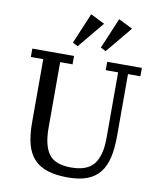

<svg xmlns="http://www.w3.org/2000/svg" viewBox="-102 -1037 944 1129"><g transform="rotate(10 370.5 -472.5)"><path d="M381 12Q310 12 260.5 -3.5Q211 -19 179 -52.5Q147 -86 132.5 -139.5Q118 -193 118 -269V-648H44V-698H293V-648H219V-255Q219 -151 256 -100Q293 -49 389 -49Q485 -49 525 -100Q565 -151 565 -255V-648H491V-698H698V-648H624V-279Q624 -204 611.5 -149.5Q599 -95 570 -59Q541 -23 494.5 -5.5Q448 12 381 12ZM273 -774 350 -957 434 -915 304 -758ZM440 -774 517 -957 601 -915 471 -758Z"/></g></svg>

Font: IBM Plex Serif Text
Style: Regular
Weight: 450
Designer: Mike Abbink, Paul van der Laan, Pieter van Rosmalen
Foundry: Bold Monday
Version: Version 3.001